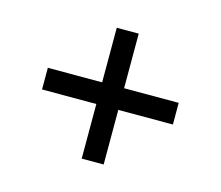

<svg xmlns="http://www.w3.org/2000/svg" viewBox="-70 -662 700 608"><g transform="rotate(15 279.5 -357.5)"><path d="M243 -143H315V-322H494V-393H315V-572H243V-393H65V-322H243Z"/></g></svg>

Font: Noto Serif Malayalam
Style: Bold
Weight: 700
Designer: Indian type Foundry, Jelle Bosma, Monotype Design Team
Foundry: Monotype Imaging Inc.
Version: Version 2.104